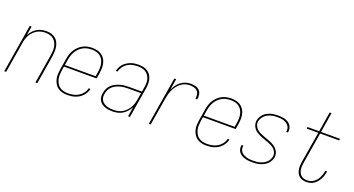

<svg xmlns="http://www.w3.org/2000/svg" viewBox="-47 -1337 3594 1947"><g transform="rotate(20 1750.0 -363.5)"><path d="M16 0 102 -520H122L105 -421Q117 -445 136.5 -466.5Q156 -488 179 -502Q202 -516 228.5 -522Q255 -528 281 -528Q308 -528 333 -521Q358 -514 377.5 -498.5Q397 -483 408.5 -460.5Q420 -438 424.5 -412.5Q429 -387 428 -360.5Q427 -334 423 -307L372 0H352L403 -310Q407 -334 408.5 -358Q410 -382 406 -405Q402 -428 391.5 -448.5Q381 -469 364 -483Q347 -497 324 -503.5Q301 -510 277 -510Q255 -510 231.5 -505Q208 -500 187.5 -488Q167 -476 149.5 -458.5Q132 -441 120 -420Q108 -399 101 -376.5Q94 -354 91 -331L36 0Z M696 8Q668 8 642.5 1.5Q617 -5 596 -20Q575 -35 562 -57Q549 -79 542.5 -105Q536 -131 537.5 -158.5Q539 -186 543 -213L563 -333Q567 -359 575 -384Q583 -409 597.5 -432Q612 -455 632 -474Q652 -493 676 -505.5Q700 -518 726 -523Q752 -528 777 -528Q805 -528 831 -521.5Q857 -515 878 -500Q899 -485 912.5 -463Q926 -441 931.5 -415Q937 -389 936 -361.5Q935 -334 931 -307L921 -251H569L562 -210Q559 -186 557.5 -161Q556 -136 561.5 -113Q567 -90 578.5 -69.5Q590 -49 608 -35.5Q626 -22 649.5 -16Q673 -10 697 -10Q726 -10 754.5 -15.5Q783 -21 809.5 -36.5Q836 -52 855 -77Q874 -102 880 -130H899Q895 -109 884 -89Q873 -69 857.5 -52Q842 -35 822.5 -23Q803 -11 781.5 -4Q760 3 738.5 5.5Q717 8 696 8ZM572 -269H904L911 -310Q915 -334 916 -359Q917 -384 912.5 -407Q908 -430 896.5 -450Q885 -470 867 -484Q849 -498 825.5 -504Q802 -510 777 -510Q754 -510 730.5 -505.5Q707 -501 685 -489.5Q663 -478 644.5 -460Q626 -442 613.5 -421Q601 -400 593.5 -376.5Q586 -353 582 -330Z M1187 8Q1165 8 1144 5.5Q1123 3 1104 -4Q1085 -11 1068.5 -23Q1052 -35 1041.5 -52Q1031 -69 1028.5 -90.5Q1026 -112 1030 -133Q1034 -157 1044.5 -180.5Q1055 -204 1073.5 -222Q1092 -240 1115 -252Q1138 -264 1162 -271Q1186 -278 1210.5 -280.5Q1235 -283 1259 -283H1399L1407 -334Q1411 -357 1411.5 -379.5Q1412 -402 1406 -422.5Q1400 -443 1388 -460.5Q1376 -478 1358.5 -489.5Q1341 -501 1319 -505.5Q1297 -510 1275 -510Q1247 -510 1218.5 -504.5Q1190 -499 1164.5 -483.5Q1139 -468 1121 -443Q1103 -418 1097 -390H1078Q1083 -411 1092.5 -431Q1102 -451 1117.5 -467.5Q1133 -484 1152.5 -496Q1172 -508 1192.5 -515.5Q1213 -523 1234 -525.5Q1255 -528 1276 -528Q1302 -528 1326 -523Q1350 -518 1370 -505.5Q1390 -493 1404 -473.5Q1418 -454 1424.5 -430.5Q1431 -407 1431 -382Q1431 -357 1427 -331L1372 0H1352L1369 -103Q1356 -78 1336.5 -56Q1317 -34 1292.5 -19Q1268 -4 1240.5 2Q1213 8 1187 8ZM1190 -10Q1214 -10 1238 -15Q1262 -20 1283.5 -32Q1305 -44 1323 -62.5Q1341 -81 1353.5 -102.5Q1366 -124 1373 -147.5Q1380 -171 1384 -194L1396 -265H1259Q1237 -265 1215 -263Q1193 -261 1171.5 -255Q1150 -249 1128.5 -238.5Q1107 -228 1090 -212Q1073 -196 1063 -175Q1053 -154 1050 -132Q1046 -113 1048.5 -94.5Q1051 -76 1060.5 -61Q1070 -46 1085 -36Q1100 -26 1117 -20Q1134 -14 1152.5 -12Q1171 -10 1190 -10Z M1576 0 1662 -520H1682L1662 -398Q1673 -424 1690 -448.5Q1707 -473 1730.5 -491.5Q1754 -510 1781.5 -519Q1809 -528 1837 -528Q1864 -528 1889.5 -521.5Q1915 -515 1932 -497.5Q1949 -480 1953.5 -454Q1958 -428 1953 -401H1933Q1937 -424 1933.5 -446.5Q1930 -469 1915 -484Q1900 -499 1878.5 -504.5Q1857 -510 1834 -510Q1809 -510 1783 -501.5Q1757 -493 1736 -476Q1715 -459 1698.5 -436.5Q1682 -414 1671.5 -389.5Q1661 -365 1654.5 -339.5Q1648 -314 1644 -289L1596 0Z M2196 8Q2168 8 2142.5 1.5Q2117 -5 2096 -20Q2075 -35 2062 -57Q2049 -79 2042.5 -105Q2036 -131 2037.5 -158.5Q2039 -186 2043 -213L2063 -333Q2067 -359 2075 -384Q2083 -409 2097.5 -432Q2112 -455 2132 -474Q2152 -493 2176 -505.5Q2200 -518 2226 -523Q2252 -528 2277 -528Q2305 -528 2331 -521.5Q2357 -515 2378 -500Q2399 -485 2412.5 -463Q2426 -441 2431.5 -415Q2437 -389 2436 -361.5Q2435 -334 2431 -307L2421 -251H2069L2062 -210Q2059 -186 2057.5 -161Q2056 -136 2061.5 -113Q2067 -90 2078.5 -69.5Q2090 -49 2108 -35.5Q2126 -22 2149.5 -16Q2173 -10 2197 -10Q2226 -10 2254.5 -15.5Q2283 -21 2309.5 -36.5Q2336 -52 2355 -77Q2374 -102 2380 -130H2399Q2395 -109 2384 -89Q2373 -69 2357.5 -52Q2342 -35 2322.5 -23Q2303 -11 2281.5 -4Q2260 3 2238.5 5.5Q2217 8 2196 8ZM2072 -269H2404L2411 -310Q2415 -334 2416 -359Q2417 -384 2412.5 -407Q2408 -430 2396.5 -450Q2385 -470 2367 -484Q2349 -498 2325.5 -504Q2302 -510 2277 -510Q2254 -510 2230.5 -505.5Q2207 -501 2185 -489.5Q2163 -478 2144.5 -460Q2126 -442 2113.5 -421Q2101 -400 2093.5 -376.5Q2086 -353 2082 -330Z M2694 8Q2673 8 2653 6Q2633 4 2614.5 -1.5Q2596 -7 2579 -16.5Q2562 -26 2550.5 -40.5Q2539 -55 2534 -74.5Q2529 -94 2533 -114L2534 -120H2553L2552 -115Q2549 -97 2553.5 -80.5Q2558 -64 2568.5 -51.5Q2579 -39 2594.5 -31Q2610 -23 2626 -18Q2642 -13 2659.5 -11.5Q2677 -10 2695 -10Q2713 -10 2731.5 -11.5Q2750 -13 2768 -18Q2786 -23 2803 -31.5Q2820 -40 2835 -53Q2850 -66 2859.5 -83Q2869 -100 2872 -117Q2876 -141 2867.5 -162Q2859 -183 2843.5 -198Q2828 -213 2807.5 -222.5Q2787 -232 2766.5 -240Q2746 -248 2724.5 -255Q2703 -262 2683 -271Q2663 -280 2644.5 -292Q2626 -304 2613 -321Q2600 -338 2593.5 -360Q2587 -382 2591 -405Q2594 -425 2604 -443.5Q2614 -462 2629 -477Q2644 -492 2662.5 -502Q2681 -512 2700.5 -518Q2720 -524 2740 -526Q2760 -528 2779 -528Q2799 -528 2818.5 -526Q2838 -524 2856.5 -518.5Q2875 -513 2890.5 -503Q2906 -493 2917 -478Q2928 -463 2932 -444.5Q2936 -426 2933 -406L2932 -400H2913L2914 -405Q2917 -422 2913 -438.5Q2909 -455 2899 -467.5Q2889 -480 2875 -488.5Q2861 -497 2845.5 -502Q2830 -507 2812.5 -508.5Q2795 -510 2778 -510Q2761 -510 2743 -508Q2725 -506 2708 -501Q2691 -496 2674.5 -487.5Q2658 -479 2644.5 -466Q2631 -453 2621.5 -436.5Q2612 -420 2609 -403Q2605 -379 2614 -358Q2623 -337 2638.5 -322Q2654 -307 2673.5 -297.5Q2693 -288 2714.5 -280Q2736 -272 2756.5 -265Q2777 -258 2797.5 -249Q2818 -240 2836 -228Q2854 -216 2868 -199Q2882 -182 2888.5 -160.5Q2895 -139 2891 -115Q2887 -95 2876.5 -76Q2866 -57 2850 -42Q2834 -27 2814.5 -17Q2795 -7 2775 -1.5Q2755 4 2734.5 6Q2714 8 2694 8Z M3277 8Q3256 8 3236 2.5Q3216 -3 3201 -15.5Q3186 -28 3177 -46Q3168 -64 3164.5 -84Q3161 -104 3162 -125Q3163 -146 3166 -167L3222 -502H3098L3099 -520H3225L3260 -735H3280L3245 -520H3449L3448 -502H3242L3186 -164Q3183 -146 3182 -127.5Q3181 -109 3183.5 -92Q3186 -75 3193.5 -59Q3201 -43 3213.5 -31.5Q3226 -20 3243 -15Q3260 -10 3278 -10Q3296 -10 3314 -15Q3332 -20 3348 -31Q3364 -42 3376.5 -57Q3389 -72 3397 -88.5Q3405 -105 3411 -122.5Q3417 -140 3420 -158L3421 -165H3440L3439 -157Q3435 -137 3429 -117Q3423 -97 3413 -78.5Q3403 -60 3388.5 -43Q3374 -26 3356 -14Q3338 -2 3317.5 3Q3297 8 3277 8Z"/></g></svg>

Font: Iosevka Term Curly Th Obl
Style: Regular
Weight: 100
Italic angle: -9°
Designer: Belleve Invis
Foundry: Belleve Invis
Version: Version 32.3.0